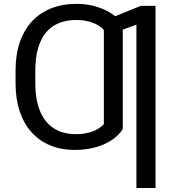

<svg xmlns="http://www.w3.org/2000/svg" viewBox="-20 -757 903 982"><path d="M607.9 -370.6V-96.7Q586.4 -63 549.3 -39.1Q512.2 -15.1 464.6 -2.7Q417 9.8 363.8 9.8Q292 9.8 235.6 -13.9Q179.2 -37.6 139.9 -82.3Q100.6 -127 80.1 -189.7Q59.6 -252.4 59.6 -331.1V-392.1L160.6 -393.6V-331.1Q160.6 -249 183.8 -190.9Q207 -132.8 253.7 -101.8Q300.3 -70.8 369.1 -70.8Q412.6 -70.8 450.2 -83.5Q487.8 -96.2 511.2 -122.1V-370.6ZM607.9 -630.9V-362.3H511.2V-603.5Q490.7 -627.4 453.4 -641.1Q416 -654.8 370.6 -654.8Q318.8 -654.8 279.5 -638.2Q240.2 -621.6 213.9 -589.1Q187.5 -556.6 174.1 -508.3Q160.6 -460 160.6 -396.5V-339.4H59.6V-396.5Q59.6 -476.6 80.8 -539.6Q102.1 -602.5 142.6 -646.7Q183.1 -690.9 241 -714.1Q298.8 -737.3 372.1 -737.3Q422.9 -737.3 469 -724.1Q515.1 -710.9 551.3 -687Q587.4 -663.1 607.9 -630.9ZM775.4 -727.1V204.6H677.7V-630.9L564 -589.4V-671.9L700.2 -727.1Z"/></svg>

Font: Sahel VF Regular
Style: Regular
Weight: 400
Foundry: Saber Rastikerdar (saber.rastikerdar@gmail.com)
Version: Version 3.4.0